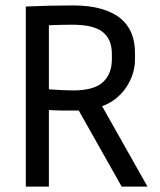

<svg xmlns="http://www.w3.org/2000/svg" viewBox="-20 -687 588 707"><path d="M248 -667Q309 -667 352.5 -654.5Q396 -642 423.5 -619.5Q451 -597 464 -565Q477 -533 477 -493V-467Q477 -440 468.5 -414Q460 -388 444.5 -365Q429 -342 406.5 -324Q384 -306 356 -296L523 0H428L270 -280H208Q187 -280 160 -282V0H75V-663Q117 -665 161 -666Q205 -667 248 -667ZM246 -596Q229 -596 204.5 -595.5Q180 -595 160 -594V-358Q194 -356 213 -355Q232 -354 249 -354Q326 -354 359 -384.5Q392 -415 392 -469V-488Q392 -542 358.5 -569Q325 -596 246 -596Z"/></svg>

Font: Ropa Sans
Style: Regular
Weight: 400
Designer: Botio Nikoltchev
Foundry: Botjo Nikoltchev
Version: Version 1.002